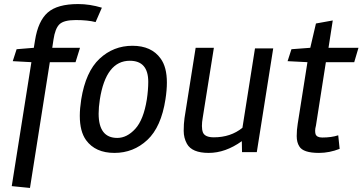

<svg xmlns="http://www.w3.org/2000/svg" viewBox="-20 -742 1790 948"><path d="M366 -722Q423 -722 483 -704L452 -633Q413 -643 354 -643Q295 -643 273.5 -622Q252 -601 244 -546L238 -506H375L353 -435H226L128 186L38 177L135 -435L43 -440L62 -499L147 -506L153 -543Q168 -638 215.5 -680Q263 -722 366 -722Z M405 -50Q374 -93 374 -170Q374 -206 381 -251Q403 -388 471.5 -452Q540 -516 634 -516Q728 -516 773 -453Q804 -411 804 -334Q804 -297 797 -252Q776 -115 707.5 -51Q639 13 545 13Q451 13 405 -50ZM621 -442Q503 -442 473 -251Q467 -212 467 -181Q467 -61 559 -61Q607 -61 648 -106Q689 -151 705 -251Q712 -298 712 -338Q712 -442 621 -442Z M1174 -45Q1093 13 1010.5 13Q928 13 903 -32Q887 -61 887 -96Q887 -131 891 -159L946 -506H1036L981 -161Q977 -139 977 -120Q977 -101 982 -88Q992 -64 1036 -64Q1119 -64 1177 -111L1239 -503H1329L1248 9H1175Z M1555 13Q1477 13 1458 -19Q1445 -39 1445 -70Q1445 -101 1450 -131L1498 -435L1400 -440L1419 -499L1512 -506L1540 -626L1623 -641L1602 -506H1750L1729 -435H1589L1540 -122Q1536 -107 1536 -97Q1536 -87 1538 -80Q1544 -63 1571 -63Q1617 -63 1650 -74L1657 -7Q1606 13 1555 13Z"/></svg>

Font: Rambla
Style: Italic
Weight: 400
Italic angle: -12°
Designer: Martin Sommaruga
Foundry: Martin Sommaruga
Version: Version 1.001